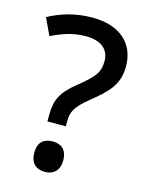

<svg xmlns="http://www.w3.org/2000/svg" viewBox="-112 -794 672 878"><g transform="rotate(15 223.5 -355.0)"><path d="M139 -241V-212H226V-232C226 -284 239 -307 304 -360C377 -419 421 -461 421 -548C421 -655 347 -724 216 -724C133 -724 66 -702 9 -671L47 -591C96 -615 146 -634 209 -634C280 -634 320 -602 320 -545C320 -490 297 -465 225 -407C159 -354 139 -314 139 -241ZM118 -59C118 -7 147 14 187 14C224 14 255 -7 255 -59C255 -111 224 -130 187 -130C147 -130 118 -111 118 -59Z"/></g></svg>

Font: Noto Sans Gujarati Medium
Style: Regular
Weight: 500
Designer: Jelle Bosma - Monotype Design Team, Universal Thirst
Foundry: Monotype Imaging Inc.
Version: Version 2.106